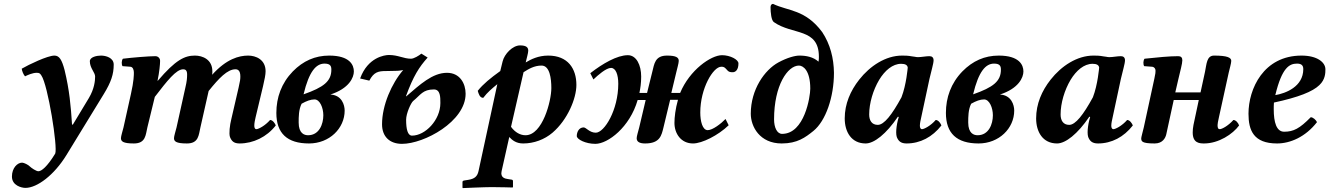

<svg xmlns="http://www.w3.org/2000/svg" viewBox="-20 -723 6792 981"><path d="M191 -338C225 -290 276 32 262 62C221 129 192 152 176 152C165 152 140 135 133 128C125 119 102 108 93 108C69 108 41 135 41 179C41 225 90 237 110 237C170 237 257 171 319 70L510 -242C548 -304 561 -344 561 -393C561 -428 521 -439 496 -439C475 -439 439 -432 439 -410C439 -375 466 -353 466 -332C466 -310 462 -269 434 -222L352 -86L348 -87C342 -180 335 -262 310 -365C296 -418 283 -439 258 -439C223 -439 127 -393 91 -372C92 -361 100 -341 108 -333C120 -339 146 -351 167 -351C180 -351 184 -349 191 -338Z M649 -243 611 -72C606 -52 598 -27 598 -17C598 -1 608 10 664 10C725 10 724 -34 733 -72L771 -228C834 -310 880 -369 916 -369C927 -369 936 -364 936 -343C936 -324 935 -309 927 -275L882 -72C877 -52 869 -27 869 -17C869 -1 879 10 935 10C996 10 995 -34 1004 -72L1046 -258C1099 -324 1142 -369 1183 -369C1194 -369 1208 -364 1208 -333C1208 -319 1207 -309 1199 -275L1162 -115C1154 -83 1149 -41 1155 -23C1163 -3 1174 10 1204 10C1274 10 1343 -23 1389 -82C1386 -91 1374 -110 1360 -110C1334 -80 1300 -63 1290 -63C1273 -63 1280 -98 1286 -124L1324 -283C1332 -318 1337 -341 1337 -359C1337 -419 1287 -439 1248 -439C1201 -439 1137 -422 1064 -341C1065 -347 1065 -353 1065 -359C1065 -419 1015 -439 976 -439C924 -439 878 -418 786 -310L785 -311C794 -353 798 -395 798 -412C798 -426 787 -436 774 -436C742 -436 655 -429 608 -423C601 -415 600 -394 606 -385L646 -382C660 -381 664 -364 664 -352C664 -341 664 -309 649 -243Z M1662 -439C1590 -439 1529 -412 1476 -358C1418 -298 1392 -225 1392 -146C1392 -42 1447 10 1559 10C1663 10 1741 -67 1741 -158C1741 -186 1727 -237 1668 -240C1764 -271 1788 -327 1788 -358C1788 -391 1767 -439 1662 -439ZM1632 -134C1632 -89 1611 -32 1554 -32C1535 -32 1506 -41 1506 -97C1506 -126 1506 -163 1521 -193C1546 -207 1567 -215 1587 -215C1615 -215 1632 -171 1632 -134ZM1673 -367C1673 -308 1634 -277 1531 -241C1559 -358 1595 -398 1638 -398C1669 -398 1673 -384 1673 -367Z M2359 -244C2359 -296 2330 -351 2264 -351C2189 -351 2125 -290 2056 -231H2054C2092 -335 2122 -381 2165 -429L2133 -449C2121 -439 2095 -423 2080 -423C2042 -423 2015 -442 1967 -442C1945 -442 1859 -430 1820 -322L1867 -311C1890 -355 1913 -360 1952 -360C1979 -360 1980 -361 2001 -361C2019 -361 2034 -364 2040 -365C1981 -297 1932 -185 1932 -88C1932 -25 1971 12 2034 12C2147 12 2359 -102 2359 -244ZM2085 -30C2063 -30 2055 -63 2055 -111C2055 -144 2080 -198 2091 -207C2129 -238 2140 -266 2197 -266C2230 -266 2230 -227 2230 -198C2230 -197 2230 -197 2230 -196C2230 -110 2153 -30 2085 -30Z M2666 -404C2670 -422 2679 -452 2679 -464C2679 -481 2669 -491 2637 -491C2599 -491 2557 -447 2548 -409L2536 -360C2486 -324 2449 -294 2421 -259C2425 -245 2431 -223 2449 -223C2471 -252 2493 -270 2521 -293L2425 151C2419 179 2404 191 2372 196L2353 199C2348 200 2343 201 2343 207V236L2345 238C2345 238 2456 233 2492 233C2531 233 2599 235 2599 235L2601 233V203C2601 198 2599 196 2595 195L2576 192C2561 190 2535 185 2543 151L2582 -23C2597 -7 2617 10 2653 10C2708 10 2762 -10 2803 -45C2880 -111 2925 -220 2925 -289C2925 -373 2881 -439 2781 -439C2730 -439 2693 -420 2666 -404ZM2797 -273C2797 -207 2752 -32 2665 -32C2639 -32 2612 -46 2591 -75L2655 -354C2680 -370 2709 -388 2747 -388C2789 -388 2797 -322 2797 -273Z M3313 -357 3286 -248H3247C3252 -273 3256 -298 3256 -332C3256 -390 3232 -441 3188 -441C3133 -441 3059 -398 2996 -349L3012 -317C3035 -339 3077 -376 3102 -376C3126 -376 3139 -342 3139 -295C3139 -161 3068 -45 3024 -45C2992 -45 2975 -72 2962 -72C2938 -72 2927 -48 2927 -28C2927 -11 2972 12 3022 12C3086 12 3198 -73 3238 -212H3279L3246 -72C3241 -52 3233 -27 3233 -17C3233 -1 3244 10 3276 10C3353 10 3360 -32 3370 -72L3404 -213H3444C3431 -167 3426 -124 3426 -95C3426 -41 3459 10 3521 10C3567 10 3649 -31 3703 -83L3687 -115C3664 -91 3621 -58 3596 -58C3569 -58 3558 -104 3558 -148C3558 -272 3624 -382 3665 -382C3679 -382 3681 -381 3698 -362C3705 -355 3712 -354 3724 -354C3738 -354 3753 -366 3753 -399C3753 -419 3710 -441 3669 -441C3613 -441 3504 -366 3455 -248H3410L3435 -352C3439 -370 3448 -400 3448 -412C3448 -429 3435 -439 3388 -439C3326 -439 3323 -396 3313 -357Z M4064 -439C4043 -439 4003 -429 3957 -404C3887 -366 3816 -266 3816 -142C3816 -76 3862 10 3974 10C4054 10 4095 -21 4136 -54C4199 -105 4241 -227 4241 -351C4240 -426 4222 -497 4181 -559C4094 -676 4006 -666 3930 -703H3929C3923 -703 3917 -697 3917 -687C3917 -658 3921 -619 3934 -610C4029 -543 4164 -581 4164 -433C4164 -425 4164 -417 4162 -408C4135 -432 4100 -439 4064 -439ZM4120 -270C4120 -230 4091 -39 3976 -39C3950 -39 3935 -72 3935 -113C3935 -288 4005 -388 4062 -388C4083 -388 4120 -364 4120 -270Z M4729 -436C4711 -436 4688 -431 4670 -431C4664 -431 4659 -432 4654 -433C4627 -436 4629 -439 4589 -439C4505 -439 4425 -386 4370 -316C4325 -259 4296 -192 4296 -118C4296 -49 4330 10 4403 10C4446 10 4508 -38 4568 -127L4572 -125L4567 -107C4562 -86 4559 -64 4559 -47C4559 -38 4560 -29 4562 -23C4570 -3 4582 10 4612 10C4682 10 4744 -23 4790 -82C4787 -91 4775 -110 4761 -110C4735 -80 4701 -63 4691 -63C4683 -63 4680 -71 4680 -81C4680 -94 4684 -110 4687 -124L4729 -320C4738 -360 4750 -398 4750 -415C4750 -429 4742 -436 4729 -436ZM4586 -226C4537 -136 4497 -85 4465 -85C4434 -85 4421 -108 4421 -138C4421 -196 4441 -263 4472 -315C4501 -363 4541 -397 4584 -397C4605 -397 4616 -391 4618 -378C4618 -378 4611 -290 4586 -226Z M5083 -439C5011 -439 4950 -412 4897 -358C4839 -298 4813 -225 4813 -146C4813 -42 4868 10 4980 10C5084 10 5162 -67 5162 -158C5162 -186 5148 -237 5089 -240C5185 -271 5209 -327 5209 -358C5209 -391 5188 -439 5083 -439ZM5053 -134C5053 -89 5032 -32 4975 -32C4956 -32 4927 -41 4927 -97C4927 -126 4927 -163 4942 -193C4967 -207 4988 -215 5008 -215C5036 -215 5053 -171 5053 -134ZM5094 -367C5094 -308 5055 -277 4952 -241C4980 -358 5016 -398 5059 -398C5090 -398 5094 -384 5094 -367Z M5707 -436C5689 -436 5666 -431 5648 -431C5642 -431 5637 -432 5632 -433C5605 -436 5607 -439 5567 -439C5483 -439 5403 -386 5348 -316C5303 -259 5274 -192 5274 -118C5274 -49 5308 10 5381 10C5424 10 5486 -38 5546 -127L5550 -125L5545 -107C5540 -86 5537 -64 5537 -47C5537 -38 5538 -29 5540 -23C5548 -3 5560 10 5590 10C5660 10 5722 -23 5768 -82C5765 -91 5753 -110 5739 -110C5713 -80 5679 -63 5669 -63C5661 -63 5658 -71 5658 -81C5658 -94 5662 -110 5665 -124L5707 -320C5716 -360 5728 -398 5728 -415C5728 -429 5720 -436 5707 -436ZM5564 -226C5515 -136 5475 -85 5443 -85C5412 -85 5399 -108 5399 -138C5399 -196 5419 -263 5450 -315C5479 -363 5519 -397 5562 -397C5583 -397 5594 -391 5596 -378C5596 -378 5589 -290 5564 -226Z M5824 -72C5820 -55 5811 -22 5811 -17C5811 -1 5813 10 5880 10C5921 10 5935 -19 5939 -37L5977 -212H6105L6078 -85C6075 -70 6074 -57 6074 -46C6074 7 6107 10 6132 10C6207 10 6279 -38 6311 -82C6307 -95 6294 -110 6282 -110C6254 -79 6223 -63 6212 -63C6204 -63 6201 -69 6201 -84C6201 -88 6203 -104 6208 -124L6258 -352C6262 -370 6271 -400 6271 -412C6271 -429 6250 -439 6183 -439C6145 -439 6145 -395 6137 -357L6114 -251H5985L6001 -320C6010 -359 6021 -398 6021 -415C6021 -429 6014 -436 6000 -436C5956 -436 5893 -430 5828 -423C5821 -415 5820 -394 5826 -385L5866 -382C5878 -381 5884 -372 5884 -362C5884 -353 5884 -349 5878 -321Z M6489 -199C6615 -226 6687 -255 6721 -288C6752 -317 6752 -351 6752 -369C6752 -404 6711 -439 6630 -439C6436 -439 6359 -269 6359 -142C6359 -57 6385 10 6505 10C6572 10 6650 -23 6709 -99C6704 -110 6689 -124 6677 -124C6620 -66 6589 -50 6541 -50C6502 -50 6488 -98 6488 -165C6488 -170 6488 -191 6489 -199ZM6639 -370C6639 -280 6549 -246 6496 -237C6530 -378 6568 -398 6607 -398C6628 -398 6639 -390 6639 -370Z"/></svg>

Font: Libertinus Serif
Style: Bold Italic
Weight: 700
Italic angle: -12°
Designer: Philipp H. Poll, Khaled Hosny
Foundry: Caleb Maclennan
Version: Version 7.050;RELEASE